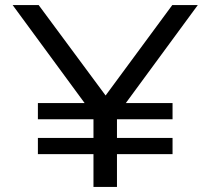

<svg xmlns="http://www.w3.org/2000/svg" viewBox="-20 -730 833 760"><path d="M478 -322H663V-258H443V-184H663V-120H443V10H350V-120H130V-184H350V-258H130V-322H315L30 -710H133L398 -352L662 -710H763Z"/></svg>

Font: AtCorfu Sans
Style: AtCorfu Sans Regular
Weight: 400
Designer: Kostas Teopoulos
Foundry: Kostas Teopoulos
Version: Version 1.00 July 8, 2025, initial release